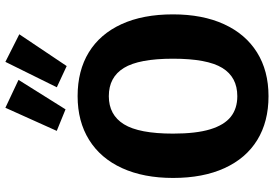

<svg xmlns="http://www.w3.org/2000/svg" viewBox="-176 -850 1042 731"><g transform="rotate(-90 345.5 -484.0)"><path d="M345.4 -710Q442.6 -710 512.3 -667.3Q582 -624.6 619.4 -543.1Q656.8 -461.6 656.8 -347Q656.8 -234.4 619.4 -152.6Q582 -70.8 512 -27Q442 16.8 345.4 16.8Q248.2 16.8 178.5 -26Q108.8 -68.8 71.4 -150.6Q34 -232.4 34 -346.6Q34 -458.8 71.4 -540.7Q108.8 -622.6 179 -666.3Q249.2 -710 345.4 -710ZM345.4 -591.2Q274 -591.2 238.4 -533.7Q202.8 -476.2 202.8 -346.6Q202.8 -259.2 219.1 -205.5Q235.4 -151.8 266.8 -126.9Q298.2 -102 345.4 -102Q417.8 -102 452.9 -159.2Q488 -216.4 488 -347Q488 -476.6 452.8 -533.9Q417.6 -591.2 345.4 -591.2ZM476 -985 581 -932 460 -751.6 379.2 -789.2ZM301.2 -985 407.4 -935 295.2 -756 213.2 -789.4Z"/></g></svg>

Font: Firava
Style: Regular
Weight: 400
Designer: Carrois Corporate & Edenspiekermann AG
Foundry: Greg Finn Gibson
Version: Version 5.000